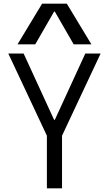

<svg xmlns="http://www.w3.org/2000/svg" viewBox="-20 -1020 590 1040"><path d="M234 0V-285L25 -730H108L273 -371H277L442 -730H525L316 -285V0ZM75 -780 208 -1000H342L475 -780H379L277 -957H273L171 -780Z"/></svg>

Font: M PLUS Code Latin SemiExpanded
Style: Regular
Weight: 400
Width: 6
Designer: Coji Morishita
Foundry: UNDERFOREST DESIGN
Version: Version 1.002; ttfautohint (v1.8.3)